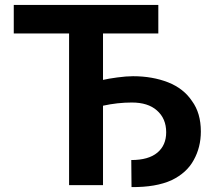

<svg xmlns="http://www.w3.org/2000/svg" viewBox="-20 -750 877 781"><path d="M399 -614V-425Q420 -430 457 -435Q494 -440 521 -440Q600 -440 664 -415Q727 -390 761 -339Q797 -290 797 -215Q797 -151 768 -99Q740 -47 678 -17Q614 12 515 11L514 -99Q584 -99 620 -129Q656 -159 656 -212Q656 -268 618 -301Q582 -333 516 -333Q458 -333 399 -320V3H261V-614H36V-730H624V-614Z"/></svg>

Font: Sinter Bold
Style: Regular
Weight: 700
Foundry: Adobe & rsms
Version: Version 1.000